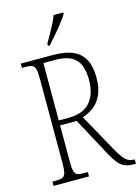

<svg xmlns="http://www.w3.org/2000/svg" viewBox="-136 -1007 791 1083"><g transform="rotate(-15 259.5 -465.5)"><path d="M38 0V-25H61Q85 -25 97.5 -30.5Q110 -36 115 -54Q120 -72 120 -108V-606Q120 -643 115 -660.5Q110 -678 97.5 -683.5Q85 -689 61 -689H38V-714H227Q299 -714 343.5 -693.5Q388 -673 409 -632.5Q430 -592 430 -528Q430 -466 411 -426Q392 -386 362 -364Q332 -342 298 -331L421 -109Q445 -66 465 -46Q485 -26 513 -26H519V0H514Q480 0 458 -8Q436 -16 419 -36Q402 -56 382 -92L259 -320H162V-108Q162 -72 166.5 -54Q171 -36 183.5 -30.5Q196 -25 220 -25H245V0ZM220 -349Q304 -349 345 -395.5Q386 -442 386 -527Q386 -578 371.5 -613Q357 -648 323.5 -666Q290 -684 232 -684H162V-349ZM212 -784Q227 -810 241 -835Q255 -860 267.5 -884.5Q280 -909 288 -931H344V-921Q336 -908 322 -889Q308 -870 290.5 -849Q273 -828 255.5 -808Q238 -788 223 -771H212Z"/></g></svg>

Font: Noto Serif Khmer Condensed ExtraLight
Style: Regular
Weight: 250
Width: 3
Designer: Danh Hong and the Monotype Design Team
Foundry: Monotype Imaging Inc.
Version: Version 2.004